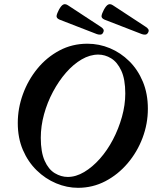

<svg xmlns="http://www.w3.org/2000/svg" viewBox="-20 -885 731 918"><path d="M353 13Q300 13 248.5 -8.5Q197 -30 155.5 -70.5Q114 -111 89.5 -168Q65 -225 65 -297Q65 -367 89.5 -434.5Q114 -502 158.5 -556.5Q203 -611 264 -643.5Q325 -676 398 -676Q454 -676 505.5 -654.5Q557 -633 598 -592.5Q639 -552 663 -494.5Q687 -437 687 -365Q687 -293 661.5 -225.5Q636 -158 590 -104Q544 -50 483.5 -18.5Q423 13 353 13ZM304 -39Q343 -39 382.5 -62.5Q422 -86 457.5 -126Q493 -166 520 -217.5Q547 -269 563 -326Q579 -383 579 -438Q579 -506 560 -547Q541 -588 511.5 -606Q482 -624 450 -624Q410 -624 370.5 -601Q331 -578 296 -538Q261 -498 233.5 -446.5Q206 -395 190.5 -338.5Q175 -282 175 -226Q175 -158 193.5 -116.5Q212 -75 242 -57Q272 -39 304 -39ZM443 -722 265 -791Q249 -798 250.5 -809Q252 -820 262 -839Q273 -859 283 -863.5Q293 -868 306 -859L460 -758Q471 -751 474.5 -744.5Q478 -738 473 -729Q469 -720 460 -719.5Q451 -719 443 -722ZM658 -722 480 -791Q464 -798 465.5 -809Q467 -820 477 -839Q488 -859 498 -863.5Q508 -868 521 -859L675 -758Q686 -751 689.5 -744.5Q693 -738 688 -729Q683 -720 674.5 -719.5Q666 -719 658 -722Z"/></svg>

Font: Junicode
Style: Bold Italic
Weight: 700
Italic angle: -11°
Designer: Peter S. Baker
Version: Version 2.100; ttfautohint (v1.8.4)